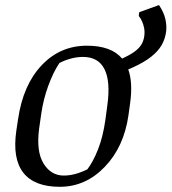

<svg xmlns="http://www.w3.org/2000/svg" viewBox="-20 -719 670 750"><path d="M601.1 -699.2Q620.6 -669.9 626.2 -643.6Q631.8 -617.2 628.9 -595.2Q625 -566.4 611.3 -542.7Q597.7 -519 571 -497.8Q544.4 -476.6 502 -457Q492.2 -452.6 481 -447.8Q499.5 -396.5 488.3 -315.9L481.9 -269.5Q464.4 -145.5 389.4 -67.4Q314.5 10.7 213.4 10.7Q114.3 10.7 71 -44.4Q27.8 -99.6 43.9 -209.5L50.8 -254.9Q70.3 -387.2 142.6 -463.9Q214.8 -540.5 319.8 -540.5Q414.6 -540.5 457 -490.2Q462.9 -493.2 468.3 -495.6Q493.7 -507.8 509.5 -520.3Q525.4 -532.7 533.2 -546.4Q541 -560.1 543.5 -577.6Q545.9 -594.7 543 -609.4Q540 -624 535.2 -634.8Q529.8 -647.5 522 -656.7L523.9 -671.4ZM399.4 -308.6Q412.1 -400.9 388.2 -448.7Q364.3 -496.6 304.2 -496.6Q279.3 -496.6 255.1 -489.7Q231 -482.9 211.9 -472.7Q187.5 -436 168.5 -383.8Q149.4 -331.5 141.1 -274.4L132.8 -216.3Q121.1 -127.4 150.1 -80.3Q179.2 -33.2 229 -33.2Q250.5 -33.2 273.7 -39.3Q296.9 -45.4 321.3 -57.6Q343.8 -86.9 363 -135.7Q382.3 -184.6 391.6 -250.5Z"/></svg>

Font: Noticia Text
Style: Italic
Weight: 400
Italic angle: -8°
Designer: JM Sole
Foundry: JM Sole
Version: Version 1.003